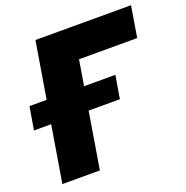

<svg xmlns="http://www.w3.org/2000/svg" viewBox="-173 -847 934 966"><g transform="rotate(-20 294.0 -364.0)"><path d="M630.9 -727.5 603.5 -561.5H292L199.2 0H-1.5L119.1 -727.5ZM-43.5 -302.2 -22.9 -425.3H437L416.5 -302.2Z"/></g></svg>

Font: Inter 24pt Black
Style: Italic
Weight: 900
Italic angle: -9.3988°
Designer: Rasmus Andersson
Foundry: rsms
Version: Version 4.001;git-66647c0bb